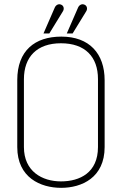

<svg xmlns="http://www.w3.org/2000/svg" viewBox="-20 -892 589 923"><path d="M483 -506C483 -635 409 -716 275 -716C147 -716 63 -648 63 -507V-185C63 -38 175 11 274 11C373 11 483 -38 483 -185ZM451 -185C451 -62 364 -20 273 -20C183 -20 95 -68 95 -185V-511C95 -619 158 -684 273 -684C389 -684 451 -619 451 -512ZM329 -731 394 -837C402 -849 399 -865 385 -870C372 -875 360 -867 355 -855L301 -731ZM217 -731 282 -837C290 -849 287 -865 273 -870C260 -875 248 -867 243 -855L189 -731Z"/></svg>

Font: Advent Pro
Style: ExtraLight
Weight: 250
Designer: Andreas Kalpakidis
Foundry: Andreas Kalpakidis
Version: Version 2.002 2007